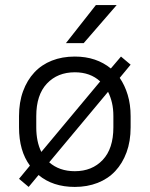

<svg xmlns="http://www.w3.org/2000/svg" viewBox="-20 -730 590 757"><path d="M55 -25 98 -77Q55 -135 55 -228V-272Q55 -327 71 -370.5Q87 -414 115.5 -444.5Q144 -475 184.5 -491Q225 -507 275 -507Q318 -507 353.5 -495Q389 -483 417 -460L457 -507L495 -475L452 -423Q472 -394 483.5 -356Q495 -318 495 -272V-228Q495 -173 479 -129.5Q463 -86 434.5 -55.5Q406 -25 365 -9Q324 7 275 7Q188 7 132 -40L93 7ZM275 -55Q343 -55 385 -99.5Q427 -144 427 -228V-272Q427 -301 421.5 -324.5Q416 -348 406 -368L174 -90Q214 -55 275 -55ZM123 -228Q123 -171 143 -131L375 -409Q336 -445 275 -445Q207 -445 165 -400.5Q123 -356 123 -272ZM358 -710H440L310 -560H240Z"/></svg>

Font: Retni Sans
Style: Regular
Weight: 400
Designer: Vitaly Kuzmin
Foundry: ParaType Ltd.
Version: Version 1.00;March 2, 2019;FontCreator 11.5.0.2425 64-bit; t